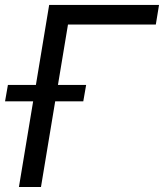

<svg xmlns="http://www.w3.org/2000/svg" viewBox="-33 -747 655 767"><path d="M602.3 -727.3H163.4L110.4 -407.7H-1.4L-12.8 -342.3H99.4L42.6 0H130.7L187.5 -342.3H299.7L311.1 -407.7H198.5L238.6 -649.1H589.5Z"/></svg>

Font: Margiela Sans
Style: Italic
Weight: 400
Italic angle: -9.39999°
Designer: Stefan Endress, Andreas Faust
Version: Version 1.100;FEAKit 1.0